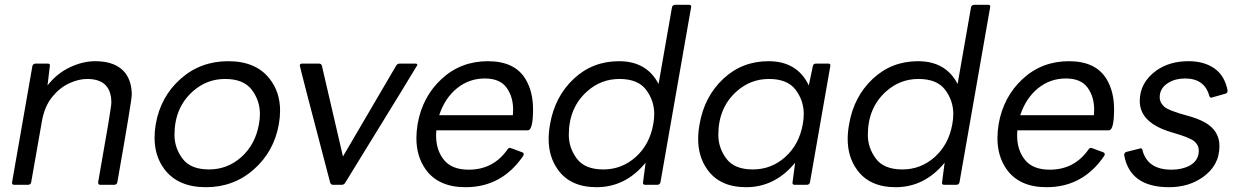

<svg xmlns="http://www.w3.org/2000/svg" viewBox="-20 -770 5169 800"><path d="M457 0H398Q389 0 389 -9V-11Q444 -321 444 -342Q444 -441 343 -441Q307 -441 267.5 -422.5Q228 -404 197 -365.5Q166 -327 155 -267L110 -11Q108 -1 98 0H39Q30 0 30 -9L115 -495Q117 -504 128 -505H179Q188 -505 188 -498L178 -414Q217 -464 271 -489.5Q325 -515 377 -515Q463 -515 502 -466Q529 -430 529 -375Q529 -352 469 -11Q467 -1 457 0Z M838 10Q722 10 665 -65Q624 -120 624 -196Q624 -223 629 -253Q649 -367 732 -441Q815 -515 931 -515Q1047 -515 1104 -441Q1147 -386 1147 -309Q1147 -282 1142 -253Q1122 -139 1038 -64.5Q954 10 838 10ZM851 -64Q928 -64 986 -116Q1044 -168 1059 -253Q1063 -275 1063 -295Q1063 -351 1029 -396Q995 -441 918 -441Q841 -441 783 -389Q707 -321 707 -208Q707 -154 740.5 -109Q774 -64 851 -64Z M1404 0H1367Q1360 0 1356 -8Q1229 -491 1229 -498Q1230 -505 1239 -505H1309Q1318 -505 1321 -497L1409 -118L1631 -497Q1636 -505 1645 -505H1711Q1719 -505 1719 -499Q1719 -497 1418 -8Q1413 0 1404 0Z M1920 10Q1806 10 1753 -65Q1715 -119 1715 -194Q1715 -222 1720 -253Q1740 -367 1820 -441Q1900 -515 2013 -515Q2125 -515 2170 -440Q2201 -388 2201 -315Q2201 -229 2180 -227H1798L1797 -206Q1797 -144 1830 -103.5Q1863 -63 1933 -63Q2036 -63 2095 -148Q2099 -154 2105 -154Q2107 -154 2157 -135Q2162 -133 2162 -129L2161 -122Q2072 10 1920 10ZM2117 -290 2118 -313Q2118 -367 2090.5 -405Q2063 -443 2000 -443Q1935 -443 1884.5 -402.5Q1834 -362 1810 -290Z M2466 10Q2356 10 2304 -64Q2266 -117 2266 -191Q2266 -220 2272 -253Q2292 -368 2370.5 -441.5Q2449 -515 2559 -515Q2675 -515 2724 -420L2780 -740Q2782 -749 2793 -750H2852Q2860 -750 2860 -742L2732 -11Q2730 -1 2720 0H2668Q2659 0 2659 -8L2670 -92Q2586 10 2466 10ZM2494 -64Q2571 -64 2629 -116Q2687 -168 2702 -253Q2706 -275 2706 -295Q2706 -351 2672 -396Q2638 -441 2561 -441Q2484 -441 2426 -389Q2350 -321 2350 -208Q2350 -154 2383.5 -109Q2417 -64 2494 -64Z M3089 10Q2979 10 2927 -64Q2889 -117 2889 -191Q2889 -220 2895 -253Q2915 -368 2993.5 -441.5Q3072 -515 3182 -515Q3302 -515 3350 -414L3367 -495Q3369 -505 3380 -505H3432Q3440 -505 3440 -497L3355 -11Q3353 -1 3343 0H3291Q3282 0 3282 -8L3293 -92Q3209 10 3089 10ZM3117 -64Q3194 -64 3252 -116Q3310 -168 3325 -253Q3329 -275 3329 -295Q3329 -351 3295 -396Q3261 -441 3184 -441Q3107 -441 3049 -389Q2973 -321 2973 -208Q2973 -154 3006.5 -109Q3040 -64 3117 -64Z M3712 10Q3602 10 3550 -64Q3512 -117 3512 -191Q3512 -220 3518 -253Q3538 -368 3616.5 -441.5Q3695 -515 3805 -515Q3921 -515 3970 -420L4026 -740Q4028 -749 4039 -750H4098Q4106 -750 4106 -742L3978 -11Q3976 -1 3966 0H3914Q3905 0 3905 -8L3916 -92Q3832 10 3712 10ZM3740 -64Q3817 -64 3875 -116Q3933 -168 3948 -253Q3952 -275 3952 -295Q3952 -351 3918 -396Q3884 -441 3807 -441Q3730 -441 3672 -389Q3596 -321 3596 -208Q3596 -154 3629.5 -109Q3663 -64 3740 -64Z M4341 10Q4227 10 4174 -65Q4136 -119 4136 -194Q4136 -222 4141 -253Q4161 -367 4241 -441Q4321 -515 4434 -515Q4546 -515 4591 -440Q4622 -388 4622 -315Q4622 -229 4601 -227H4219L4218 -206Q4218 -144 4251 -103.5Q4284 -63 4354 -63Q4457 -63 4516 -148Q4520 -154 4526 -154Q4528 -154 4578 -135Q4583 -133 4583 -129L4582 -122Q4493 10 4341 10ZM4538 -290 4539 -313Q4539 -367 4511.5 -405Q4484 -443 4421 -443Q4356 -443 4305.5 -402.5Q4255 -362 4231 -290Z M4851 10Q4688 10 4664 -124Q4664 -134 4673 -137L4733 -152Q4739 -152 4740 -145Q4761 -63 4861 -63Q4905 -63 4937 -80Q4975 -101 4975 -143Q4975 -165 4956.5 -181Q4938 -197 4861 -219Q4729 -258 4729 -349Q4729 -426 4798 -476Q4853 -515 4932 -515Q4997 -515 5040 -485Q5083 -455 5095 -393Q5095 -383 5087 -380L5027 -363Q5021 -363 5019 -370Q4999 -443 4918 -443Q4877 -443 4848 -425Q4812 -403 4812 -364Q4812 -343 4830.5 -326Q4849 -309 4929 -287.5Q5009 -266 5038 -229Q5061 -201 5061 -161Q5061 -79 4989 -30Q4931 10 4851 10Z"/></svg>

Font: YamahaIndonesia935. App
Style: Italic
Weight: 400
Italic angle: -10°
Designer: Dalton Maag Ltd
Foundry: Dalton Maag Ltd
Version: Version 1.002; January 01, 2024; Regular/Italic